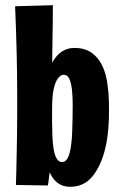

<svg xmlns="http://www.w3.org/2000/svg" viewBox="-20 -710 469 737"><path d="M249 7Q222 7 203 -6.5Q184 -20 172.5 -45Q161 -70 154.5 -103Q148 -136 145.5 -175Q143 -214 143 -257L180 -239Q180 -184 184 -151Q188 -118 196.5 -103Q205 -88 218 -88Q229 -88 236 -97.5Q243 -107 247.5 -124Q252 -141 254 -162Q256 -177 257 -201.5Q258 -226 258.5 -254Q259 -282 259 -305.5Q259 -329 258 -342Q257 -368 253 -386Q249 -404 242.5 -413.5Q236 -423 224 -423Q214 -423 203.5 -410.5Q193 -398 186.5 -370Q180 -342 180 -293L143 -251Q143 -291 145.5 -326.5Q148 -362 154 -392.5Q160 -423 170 -447.5Q180 -472 193.5 -489.5Q207 -507 225 -516.5Q243 -526 266 -526Q305 -526 331 -508Q357 -490 372.5 -458Q388 -426 393 -383Q397 -355 398 -322Q399 -289 398 -255Q397 -221 393 -189.5Q389 -158 382 -132Q366 -71 334 -32Q302 7 249 7ZM164 2 41 0Q42 -15 42.5 -46Q43 -77 44 -117Q45 -157 45.5 -199Q46 -241 46 -279Q46 -317 46 -344Q46 -385 45.5 -425Q45 -465 44 -506.5Q43 -548 41.5 -592.5Q40 -637 38 -686L183 -690Q183 -658 182.5 -625Q182 -592 181.5 -557.5Q181 -523 180.5 -487.5Q180 -452 180 -416Q180 -380 180 -343Q180 -310 180 -267Q180 -224 179.5 -180Q179 -136 178 -100Z"/></svg>

Font: Truculenta Black
Style: Regular
Weight: 900
Version: Version 1.002